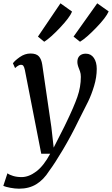

<svg xmlns="http://www.w3.org/2000/svg" viewBox="-68 -890 676 1159"><path d="M59 -499Q44 -499 23 -479L10 -508Q21 -524 51.5 -545.5Q82 -567 116 -567Q151 -567 166.5 -550Q182 -533 187 -500L242 -123L256 1L320 -125L334 -154Q378 -245 399 -305Q420 -365 420 -426Q420 -445 415 -459Q410 -473 409 -475Q399 -499 399 -516Q399 -540 412.5 -553Q426 -566 450 -566Q481 -566 498.5 -540.5Q516 -515 516 -474Q516 -424 500 -371Q484 -318 464 -277Q444 -236 406 -162Q362 -71 312.5 12.5Q263 96 228 143Q196 194 152 221.5Q108 249 47 249Q23 249 -6 243.5Q-35 238 -48 232L-23 156Q-12 165 11 172Q34 179 62 179Q106 179 151 145Q196 111 235 38H181L82 -468Q78 -486 73 -492.5Q68 -499 59 -499ZM297 -870 367 -820Q353 -785 295 -723.5Q237 -662 199 -638L161 -669ZM519 -870 588 -821Q572 -784 512 -722Q452 -660 415 -638L376 -669Z"/></svg>

Font: Koeln Type Serif
Style: Italic
Weight: 400
Italic angle: -8°
Designer: Eben Sorkin
Foundry: Eben Sorkin
Version: Version 2.002